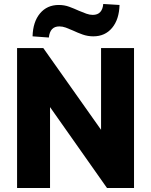

<svg xmlns="http://www.w3.org/2000/svg" viewBox="-20 -947 761 967"><path d="M66 0V-705H198L516 -255H489V-705H655V0H519L205 -446H232V0ZM226 -758 144 -764Q146 -837 181.5 -879.5Q217 -922 276 -922Q304 -922 328.5 -913Q353 -904 377 -893Q398 -884 415 -878Q432 -872 447 -872Q472 -872 485 -886.5Q498 -901 500 -927L582 -922Q580 -849 544.5 -806.5Q509 -764 450 -764Q422 -764 396.5 -773Q371 -782 348 -793Q328 -802 311.5 -808Q295 -814 279 -814Q255 -814 242 -800Q229 -786 226 -758Z"/></svg>

Font: Nunito Sans 10pt SemiCondensed Black
Style: Regular
Weight: 900
Width: 4
Designer: Vernon Adams
Foundry: Vernon Adams
Version: Version 3.101;gftools[0.9.27]